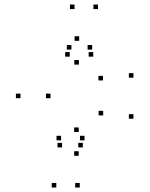

<svg xmlns="http://www.w3.org/2000/svg" viewBox="-20 -755 660 842"><path d="M226.9 67.4V47.4H206.9V67.4ZM329.8 67.4V47.4H309.8V67.4ZM350.7 -139.5V-159.5H330.7V-139.5ZM247.8 -139.5V-159.5H227.8V-139.5ZM325.2 -176.1V-196.1H305.2V-176.1ZM201.5 -324.3V-344.3H181.5V-324.3ZM325.9 -471.7V-491.7H305.9V-471.7ZM431.7 -402.3V-422.3H411.7V-402.3ZM565.2 -414.2V-434.2H545.2V-414.2ZM327.2 -576V-596H307.2V-576ZM69.8 -324.4V-344.4H49.8V-324.4ZM325.2 -71.8V-91.8H305.2V-71.8ZM565.2 -234.4V-254.4H545.2V-234.4ZM432.5 -248.8V-268.8H412.5V-248.8ZM409.7 -715.1V-735.1H389.7V-715.1ZM306.8 -715.1V-735.1H286.8V-715.1ZM285.9 -506.5V-526.5H265.9V-506.5ZM388.8 -506.5V-526.5H368.8V-506.5ZM384.2 -537.5V-557.5H364.2V-537.5ZM293.2 -537.5V-557.5H273.2V-537.5ZM252.2 -108.5V-128.5H232.2V-108.5ZM343.2 -108.5V-128.5H323.2V-108.5Z"/></svg>

Font: Monaspace Radon Dots Var
Style: Regular
Weight: 400
Designer: Riley Cran and the Lettermatic Team
Version: Version 1.100 (Monaspace Radon Dots)